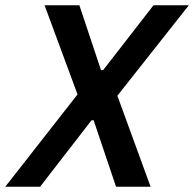

<svg xmlns="http://www.w3.org/2000/svg" viewBox="-53 -708 736 728"><path d="M-33 0 241 -350 116 -688H248L330 -442H338L529 -688H663L392 -345L518 0H387L302 -252H294L99 0Z"/></svg>

Font: Saira Semi Condensed Medium
Style: Italic
Weight: 500
Width: 4
Italic angle: -12°
Designer: Hector Gatti with collaboration of the Omnibus-Type team
Foundry: Omnibus-Type
Version: Version 1.001; ttfautohint (v1.8)